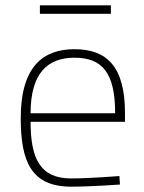

<svg xmlns="http://www.w3.org/2000/svg" viewBox="-20 -694 542 722"><path d="M397 -642V-674H130V-642ZM95 -268C95 -420 160 -477 260 -477C364 -477 413 -421 413 -268H95ZM247 -23C131 -23 95 -98 95 -236H450V-269C450 -442 383 -509 260 -509C146 -509 58 -448 58 -250C58 -87 97 7 246 8C319 8 431 0 431 0L429 -32C429 -32 317 -23 247 -23Z"/></svg>

Font: RazerF5 Thin
Style: Regular
Weight: 250
Foundry: Razer Inc.
Version: Version 2